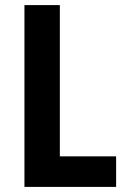

<svg xmlns="http://www.w3.org/2000/svg" viewBox="-20 -734 497 754"><path d="M76 0H436V-120H215V-714H76Z"/></svg>

Font: Noto Sans Gujarati UI Condensed
Style: Bold
Weight: 700
Width: 3
Designer: Jelle Bosma - Monotype Design Team, Universal Thirst
Foundry: Monotype Imaging Inc.
Version: Version 2.106